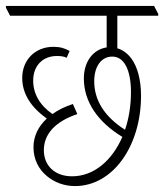

<svg xmlns="http://www.w3.org/2000/svg" viewBox="-43 -642 554 648"><path d="M210 -14C338 -14 433 -149 433 -319C433 -372 421 -417 400 -445C387 -462 371 -474 353 -479V-589H491V-595L477 -622H-23V-616L-9 -589H317V-482C271 -475 240 -434 240 -377C240 -299 287 -230 370 -180C335 -100 274 -47 200 -47C143 -47 105 -82 105 -135C105 -190 144 -232 218 -257L203 -291C176 -282 153 -271 134 -257C91 -287 69 -326 69 -370C69 -420 101 -453 149 -453C161 -453 172 -452 182 -447L192 -470C176 -479 160 -484 137 -484C76 -484 32 -440 32 -379C32 -327 60 -281 115 -242C86 -215 70 -182 70 -145C70 -105 87 -71 115 -48C140 -27 173 -14 210 -14ZM275 -368C275 -418 299 -451 336 -451C376 -451 399 -406 399 -331C399 -286 392 -242 379 -204C310 -248 275 -303 275 -368Z"/></svg>

Font: Noto Serif Devanagari ExtraCondensed ExtraLight
Style: Regular
Weight: 200
Width: 2
Designer: Universal Thirst, Indian Type Foundry and the Monotype Design Team
Foundry: Monotype Imaging Inc.
Version: Version 2.004